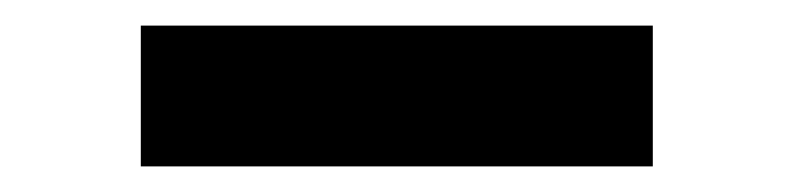

<svg xmlns="http://www.w3.org/2000/svg" viewBox="-20 -385 620 150"><path d="M90 -255H490V-365H90Z"/></svg>

Font: CommitMono-dimboump
Style: Bold
Weight: 700
Monospace: yes
Designer: Eigil Nikolajsen
Foundry: Eigil Nikolajsen
Version: Version 1.143